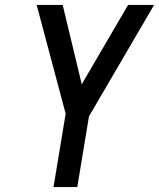

<svg xmlns="http://www.w3.org/2000/svg" viewBox="-20 -755 642 775"><path d="M196 0 245 -296 128 -735H233L310 -415L497 -735H602L339 -285L292 0Z"/></svg>

Font: Iosevka Aile Medium Oblique
Style: Regular
Weight: 500
Italic angle: -9°
Designer: Belleve Invis
Foundry: Belleve Invis
Version: Version 31.1.0; ttfautohint (v1.8.4)